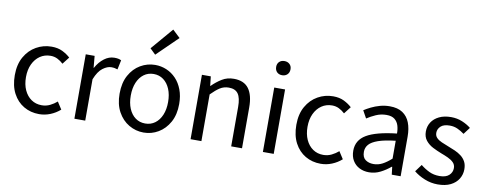

<svg xmlns="http://www.w3.org/2000/svg" viewBox="-70 -1227 4043 1595"><g transform="rotate(10 1951.0 -429.5)"><path d="M305.9 13.4Q233.9 13.4 176.3 -20.3Q118.7 -54 85.1 -117.6Q51.6 -181.2 51.6 -271Q51.6 -361.9 87.9 -425.7Q124.2 -489.4 183.9 -523.1Q243.5 -556.8 312.8 -556.8Q366 -556.8 404.6 -537.8Q443.1 -518.9 471.5 -492.7L425 -432.8Q401.8 -454.3 375.4 -467.4Q349.1 -480.5 317.1 -480.5Q267.7 -480.5 228.9 -454.2Q190.2 -427.8 168 -380.8Q145.8 -333.8 145.8 -271Q145.8 -208.7 167.2 -161.8Q188.7 -114.9 226.6 -88.9Q264.5 -62.9 314.3 -62.9Q351.7 -62.9 384 -78.7Q416.3 -94.4 442 -116.9L481.7 -55.4Q445.2 -23.3 399.9 -5Q354.6 13.4 305.9 13.4Z M602.1 0V-543.4H677L685.7 -444.4H688.1Q716.4 -495.9 756.6 -526.3Q796.7 -556.8 842.2 -556.8Q860.9 -556.8 874.2 -554.2Q887.6 -551.6 900.2 -545.4L883.4 -465.6Q869.2 -470.2 858.3 -472.4Q847.3 -474.6 830.2 -474.6Q796.7 -474.6 758.9 -446.4Q721 -418.2 693.5 -348.8V0Z M1187.1 13.4Q1120.6 13.4 1063 -20.3Q1005.4 -54 970.5 -117.6Q935.6 -181.2 935.6 -271Q935.6 -361.9 970.5 -425.7Q1005.4 -489.4 1063 -523.1Q1120.6 -556.8 1187.1 -556.8Q1236.9 -556.8 1282.3 -537.7Q1327.7 -518.6 1362.8 -481.9Q1397.8 -445.3 1418 -392.1Q1438.3 -338.9 1438.3 -271Q1438.3 -181.2 1403.1 -117.6Q1367.8 -54 1310.7 -20.3Q1253.7 13.4 1187.1 13.4ZM1187.1 -62.9Q1234.2 -62.9 1269.7 -88.9Q1305.2 -114.9 1325 -161.8Q1344.7 -208.7 1344.7 -271Q1344.7 -333.8 1325 -380.8Q1305.2 -427.8 1269.7 -454.2Q1234.2 -480.5 1187.1 -480.5Q1140.1 -480.5 1104.6 -454.2Q1069.1 -427.8 1049.4 -380.8Q1029.8 -333.8 1029.8 -271Q1029.8 -208.7 1049.4 -161.8Q1069.1 -114.9 1104.6 -88.9Q1140.1 -62.9 1187.1 -62.9ZM1170.4 -640.4 1123.3 -686.1 1282.4 -871.9 1346 -811.8Z M1582.1 0V-543.4H1657L1665.7 -464.5H1668.1Q1706.8 -503.1 1750.3 -529.9Q1793.9 -556.8 1850.1 -556.8Q1935.8 -556.8 1976 -502.4Q2016.1 -448 2016.1 -344.1V0H1924.7V-332.4Q1924.7 -408.5 1900.5 -442.9Q1876.3 -477.4 1821.5 -477.4Q1779.9 -477.4 1747 -456.4Q1714.2 -435.5 1673.5 -394V0Z M2192.1 0V-543.4H2283.5V0ZM2238.4 -655.3Q2211.1 -655.3 2194.5 -671.8Q2177.9 -688.2 2177.9 -716.2Q2177.9 -742.6 2194.5 -758.7Q2211.1 -774.9 2238.4 -774.9Q2264.7 -774.9 2281.9 -758.7Q2299 -742.6 2299 -716.2Q2299 -688.2 2281.9 -671.8Q2264.7 -655.3 2238.4 -655.3Z M2680.9 13.4Q2608.9 13.4 2551.3 -20.3Q2493.7 -54 2460.1 -117.6Q2426.6 -181.2 2426.6 -271Q2426.6 -361.9 2462.9 -425.7Q2499.2 -489.4 2558.9 -523.1Q2618.5 -556.8 2687.8 -556.8Q2741 -556.8 2779.6 -537.8Q2818.1 -518.9 2846.5 -492.7L2800 -432.8Q2776.8 -454.3 2750.4 -467.4Q2724.1 -480.5 2692.1 -480.5Q2642.7 -480.5 2603.9 -454.2Q2565.2 -427.8 2543 -380.8Q2520.8 -333.8 2520.8 -271Q2520.8 -208.7 2542.2 -161.8Q2563.7 -114.9 2601.6 -88.9Q2639.5 -62.9 2689.3 -62.9Q2726.7 -62.9 2759 -78.7Q2791.3 -94.4 2817 -116.9L2856.7 -55.4Q2820.2 -23.3 2774.9 -5Q2729.6 13.4 2680.9 13.4Z M3088.2 13.4Q3042.9 13.4 3007.1 -4.9Q2971.2 -23.2 2950.4 -57.9Q2929.6 -92.5 2929.6 -141.3Q2929.6 -230.1 3009.5 -277.5Q3089.3 -325 3262.7 -344.2Q3263.1 -379.4 3253.8 -410.5Q3244.5 -441.7 3220.2 -461.5Q3195.9 -481.3 3151 -481.3Q3103.6 -481.3 3062.1 -462.8Q3020.7 -444.3 2988 -422.7L2952.9 -486Q2978 -502.3 3010.8 -518.5Q3043.6 -534.7 3082.9 -545.7Q3122.1 -556.8 3165.5 -556.8Q3232.2 -556.8 3273.8 -529.1Q3315.3 -501.4 3334.7 -451.5Q3354.1 -401.6 3354.1 -334V0H3279.2L3271.5 -64.9H3267.7Q3229.6 -32.7 3184.3 -9.7Q3138.9 13.4 3088.2 13.4ZM3113.8 -60.6Q3153 -60.6 3188.3 -79Q3223.5 -97.4 3262.7 -132.4V-283.2Q3171.7 -273.1 3117.8 -254.3Q3064 -235.5 3041 -209.1Q3018.1 -182.6 3018.1 -147.4Q3018.1 -100.4 3045.9 -80.5Q3073.6 -60.6 3113.8 -60.6Z M3668.1 13.4Q3610.6 13.4 3557.3 -8.3Q3504 -30 3465.5 -61.7L3510.4 -122.7Q3545.7 -94.3 3584 -76.1Q3622.2 -57.8 3670.9 -57.8Q3724.8 -57.8 3751.4 -82.6Q3778.1 -107.5 3778.1 -143.1Q3778.1 -171.1 3759.7 -189.8Q3741.2 -208.5 3712.5 -221.7Q3683.7 -235 3653.5 -246Q3615.9 -260.6 3579.6 -279.1Q3543.4 -297.7 3519.5 -327.5Q3495.7 -357.2 3495.7 -403Q3495.7 -446.6 3518 -481.3Q3540.3 -516 3582.2 -536.4Q3624.1 -556.8 3682.8 -556.8Q3733.3 -556.8 3776.6 -538.8Q3819.9 -520.9 3851 -495.4L3807.4 -437.5Q3779.4 -458.3 3749.6 -471.9Q3719.8 -485.5 3683.9 -485.5Q3632.2 -485.5 3607.6 -462.2Q3583 -438.9 3583 -407.3Q3583 -381.8 3599.4 -365Q3615.7 -348.2 3642.8 -336.5Q3670 -324.7 3700.2 -313.1Q3730.2 -301.9 3759.5 -289Q3788.7 -276.1 3812.5 -257.9Q3836.4 -239.8 3850.9 -213.5Q3865.4 -187.2 3865.4 -148.2Q3865.4 -104.1 3842.7 -67.1Q3820 -30.1 3776.3 -8.4Q3732.7 13.4 3668.1 13.4Z"/></g></svg>

Font: Noto Sans KR Thin
Style: Regular
Weight: 100
Designer: Ryoko NISHIZUKA 西塚涼子 (kana, bopomofo & ideographs); Paul D. Hunt (Latin, Greek & Cyrillic); Sandoll Communications 산돌커뮤니
Foundry: Adobe
Version: Version 2.004-H2;hotconv 1.0.118;makeotfexe 2.5.65603